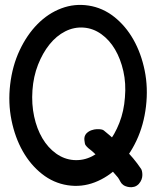

<svg xmlns="http://www.w3.org/2000/svg" viewBox="-20 -743 645 793"><path d="M22 -394Q13 -318 27.5 -246.5Q42 -175 74 -118.5Q106 -62 153.5 -24.5Q201 13 259 22Q317 31 371.5 10Q426 -11 470 -55Q514 -99 544 -163Q574 -227 583 -304Q592 -381 577.5 -452Q563 -523 531 -579.5Q499 -636 451.5 -673.5Q404 -711 346 -720Q288 -729 233.5 -708.5Q179 -688 135 -643.5Q91 -599 61 -535Q31 -471 22 -394ZM114 -370Q118 -427 137 -475.5Q156 -524 184.5 -559.5Q213 -595 249.5 -613.5Q286 -632 326 -629Q365 -626 398.5 -602Q432 -578 455 -539Q478 -500 489.5 -449Q501 -398 496 -341Q492 -284 473 -235.5Q454 -187 425.5 -151.5Q397 -116 360.5 -97.5Q324 -79 284 -82Q245 -85 211.5 -109Q178 -133 155 -172Q132 -211 121 -262Q110 -313 114 -370ZM337 -192Q327 -181 328.5 -165Q330 -149 333 -144Q338 -137 345.5 -130.5Q353 -124 360 -119Q374 -106 387.5 -93.5Q401 -81 415 -68Q429 -54 441.5 -39.5Q454 -25 467 -10Q472 -3 476.5 6Q481 15 488 20Q491 23 498.5 26Q506 29 515 30Q524 31 534 28.5Q544 26 553 17Q561 8 564.5 -1.5Q568 -11 568 -20Q568 -29 566.5 -35.5Q565 -42 563 -45Q533 -90 492.5 -129.5Q452 -169 409 -204Q406 -207 398 -208.5Q390 -210 379.5 -209.5Q369 -209 357.5 -205Q346 -201 337 -192Z"/></svg>

Font: Balpaq
Style: Regular
Weight: 400
Designer: Abay Emes
Version: Version 1.000